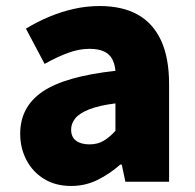

<svg xmlns="http://www.w3.org/2000/svg" viewBox="-20 -603 646 637"><path d="M216 14Q164 14 126 -9.5Q88 -33 67.5 -72.5Q47 -112 47 -159Q47 -249 122 -299.5Q197 -350 363 -368Q361 -391 352 -407.5Q343 -424 324.5 -432.5Q306 -441 277 -441Q243 -441 207 -428Q171 -415 128 -391L66 -508Q104 -531 143.5 -547.5Q183 -564 225 -573.5Q267 -583 311 -583Q385 -583 436 -555Q487 -527 514 -469.5Q541 -412 541 -323V0H396L384 -57H379Q344 -26 303.5 -6Q263 14 216 14ZM277 -124Q304 -124 324 -136Q344 -148 363 -169V-260Q308 -253 275.5 -240Q243 -227 229.5 -210Q216 -193 216 -173Q216 -148 232.5 -136Q249 -124 277 -124Z"/></svg>

Font: Noto Sans SC Black
Style: Regular
Weight: 900
Designer: Ryoko NISHIZUKA  (kana, bopomofo & ideographs); Paul D. Hunt (Latin, Greek & Cyrillic); Sandoll Communications , Soo-you
Foundry: Adobe
Version: Version 2.004-H2;hotconv 1.0.118;makeotfexe 2.5.65603